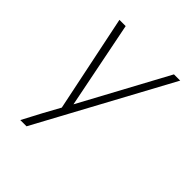

<svg xmlns="http://www.w3.org/2000/svg" viewBox="-200 -653 1001 1001"><g transform="rotate(45 300.0 -152.5)"><path d="M110 215Q124 188 138.5 161Q153 134 167 107L217 16L106 -520H152L248 -39L508 -520H554L156 215Z"/></g></svg>

Font: Iosevka Aile Extralight
Style: Italic
Weight: 200
Italic angle: -9°
Designer: Belleve Invis
Foundry: Belleve Invis
Version: Version 31.1.0; ttfautohint (v1.8.4)